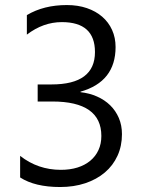

<svg xmlns="http://www.w3.org/2000/svg" viewBox="-20 -732 579 764"><path d="M465.3 -198.2Q465.3 -150.9 447.5 -112.1Q429.7 -73.2 397.2 -45.7Q364.7 -18.1 319.3 -2.9Q273.9 12.2 219.2 12.2Q119.1 12.2 60.1 -25.9V-111.8Q130.9 -56.2 222.2 -56.2Q258.8 -56.2 288.3 -65.4Q317.9 -74.7 339.1 -92.3Q360.4 -109.9 371.8 -134.8Q383.3 -159.7 383.3 -190.9Q383.3 -328.1 188 -328.1H129.9V-396H185.1Q357.9 -396 357.9 -524.9Q357.9 -644 226.1 -644Q151.9 -644 86.9 -594.2V-671.9Q153.8 -711.9 246.1 -711.9Q290 -711.9 325.7 -699.7Q361.3 -687.5 386.7 -665.5Q412.1 -643.6 426 -612.8Q439.9 -582 439.9 -544.9Q439.9 -406.7 300.3 -367.2V-365.2Q335.9 -361.3 366.2 -347.9Q396.5 -334.5 418.5 -313Q440.4 -291.5 452.9 -262.5Q465.3 -233.4 465.3 -198.2Z"/></svg>

Font: Segoe UI Historic
Style: Regular
Weight: 400
Foundry: Microsoft Corporation
Version: Version 1.03